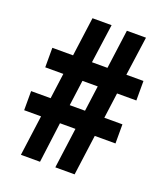

<svg xmlns="http://www.w3.org/2000/svg" viewBox="-132 -806 777 897"><g transform="rotate(20 256.0 -357.0)"><path d="M401 -423 384 -296H474V-201H371L344 0H248L275 -201H198L172 0H77L104 -201H20V-296H117L134 -423H44V-520H147L173 -714H268L241 -520H318L344 -714H439L412 -520H497V-423ZM212 -296H288L305 -423H229Z"/></g></svg>

Font: Noto Sans Khmer UI ExtraCondensed
Style: Bold
Weight: 700
Width: 2
Designer: Danh Hong and the Monotype Design Team
Foundry: Monotype Imaging Inc.
Version: Version 2.002; ttfautohint (v1.8.4.7-5d5b)